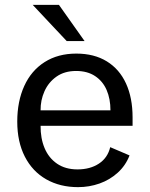

<svg xmlns="http://www.w3.org/2000/svg" viewBox="-20 -760 616 790"><path d="M294 -539.5Q367.5 -539.5 419.5 -507.5Q471.5 -475.5 498.5 -416.5Q525.5 -357.5 525.5 -277V-242.5H147Q146.5 -191 163.5 -150.5Q180.5 -110 214.8 -86.5Q249 -63 299 -63Q351 -63 387 -86.8Q423 -110.5 433.5 -154.5L513 -120.5Q497 -79 464.5 -49.5Q432 -20 389.8 -5Q347.5 10 301 10Q227 10 170.2 -22.2Q113.5 -54.5 82.2 -115.5Q51 -176.5 51 -259.5Q51 -343 79.8 -406.2Q108.5 -469.5 163.5 -504.5Q218.5 -539.5 294 -539.5ZM434.5 -306Q434.5 -353 418.8 -389.5Q403 -426 371.2 -447Q339.5 -468 293 -468Q245.5 -468 212.5 -444.8Q179.5 -421.5 163 -384.5Q146.5 -347.5 147 -306ZM328 -591H254.5L114.5 -740H222.5Z"/></svg>

Font: 1883 Sans
Style: Regular
Weight: 400
Designer: 1883 Sans project is a fork of Public Sans.
Version: Version 1.009